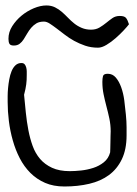

<svg xmlns="http://www.w3.org/2000/svg" viewBox="-20 -677 496 697"><path d="M7.8 -306.6V-328.1Q7.8 -341.8 9.3 -357.4Q10.7 -373 13.7 -389.2Q16.6 -405.3 22 -418.5Q27.3 -431.6 36.1 -439.9Q44.9 -448.2 57.6 -448.2Q65.4 -448.2 69.3 -443.8Q73.2 -439.5 75.2 -432.1Q77.1 -424.8 77.1 -418V-405.3Q77.1 -394.5 76.7 -386.7Q76.2 -378.9 75.2 -370.6Q74.2 -362.3 72.3 -353.5Q70.3 -344.7 67.4 -333Q70.3 -301.8 73.7 -268.6Q77.1 -235.4 83 -204.6Q88.9 -173.8 98.6 -147Q108.4 -120.1 125.5 -100.1Q142.6 -80.1 168.9 -67.9Q195.3 -55.7 233.4 -55.7Q252 -55.7 274.4 -58.1Q296.9 -60.5 318.4 -67.4Q339.8 -74.2 356.9 -87.9Q374 -101.6 379.9 -124Q379.9 -127.9 380.4 -138.7Q380.9 -149.4 380.9 -161.6Q380.9 -173.8 381.3 -184.6Q381.8 -195.3 381.8 -200.2Q381.8 -223.6 377 -246.6Q372.1 -269.5 366.2 -291.5Q360.4 -313.5 356 -335Q351.6 -356.4 351.6 -379.9Q351.6 -392.6 354 -400.9Q356.4 -409.2 371.1 -409.2Q388.7 -409.2 400.4 -395.5Q412.1 -381.8 419.9 -360.4Q427.7 -338.9 431.2 -312.5Q434.6 -286.1 437 -260.7Q439.5 -235.4 439.5 -214.8V-185.5Q439.5 -134.8 422.4 -99.1Q405.3 -63.5 375.5 -41.5Q345.7 -19.5 304.2 -9.8Q262.7 0 213.9 0Q173.8 0 143.6 -13.2Q113.3 -26.4 90.3 -49.3Q67.4 -72.3 51.8 -102.5Q36.1 -132.8 26.4 -167.5Q16.6 -202.1 12.2 -237.8Q7.8 -273.4 7.8 -306.6ZM139.6 -598.6Q123 -598.6 112.3 -592.3Q101.6 -585.9 93.3 -576.2Q85 -566.4 78.6 -555.2Q72.3 -543.9 65.9 -534.2Q59.6 -524.4 51.3 -518.1Q43 -511.7 30.3 -511.7Q17.6 -511.7 14.2 -518.1Q10.7 -524.4 10.7 -536.1Q10.7 -560.5 24.4 -582Q38.1 -603.5 58.1 -620.1Q78.1 -636.7 102.5 -647Q127 -657.2 148.4 -657.2Q166 -657.2 179.7 -650.4Q193.4 -643.6 204.6 -633.8Q215.8 -624 226.6 -612.8Q237.3 -601.6 249.5 -591.8Q261.7 -582 276.9 -575.7Q292 -569.3 310.5 -569.3Q328.1 -569.3 341.3 -577.1Q354.5 -585 365.7 -594.2Q377 -603.5 388.2 -611.3Q399.4 -619.1 415 -619.1Q431.6 -619.1 437.5 -611.8Q443.4 -604.5 448.2 -588.9Q442.4 -581.1 429.2 -566.9Q416 -552.7 399.9 -538.6Q383.8 -524.4 366.7 -514.2Q349.6 -503.9 335.9 -503.9Q310.5 -503.9 289.1 -511.2Q267.6 -518.6 249 -528.8Q230.5 -539.1 214.8 -551.3Q199.2 -563.5 185.5 -573.7Q171.9 -584 160.6 -591.3Q149.4 -598.6 139.6 -598.6Z"/></svg>

Font: Swanky and Moo Moo
Style: Regular
Weight: 400
Designer: Kimberly Geswein
Foundry: Kimberly Geswein
Version: Version 1.002 2001